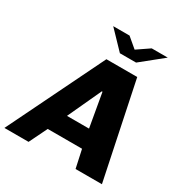

<svg xmlns="http://www.w3.org/2000/svg" viewBox="-244 -1039 1140 1192"><g transform="rotate(30 326.0 -442.5)"><path d="M654 0H465L437 -129H191L128 0H-45L290 -686H511ZM365 -499 254 -259H412L370 -499ZM412 -825 500 -885H615L460 -760H344L224 -885H341Z"/></g></svg>

Font: Chivo ExtraBold Italic
Style: Regular
Weight: 800
Italic angle: -8.05°
Designer: Hector Gatti
Foundry: Omnibus-Type
Version: Version 1.007